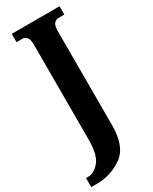

<svg xmlns="http://www.w3.org/2000/svg" viewBox="-260 -768 846 1062"><g transform="rotate(-30 163.5 -237.0)"><path d="M-18 240H19Q107 240 180 189Q253 138 253 2V-601Q253 -636 265.5 -648.5Q278 -661 291 -661H330V-714H25V-661H64Q77 -661 89 -648.5Q101 -636 101 -603V3Q101 104 67 143Q33 182 -1 182H-18Z"/></g></svg>

Font: Noto Serif ExtraCondensed Extra
Style: Regular
Weight: 800
Width: 3
Designer: Monotype Design Team
Foundry: Monotype Imaging Inc.
Version: Version 1.002